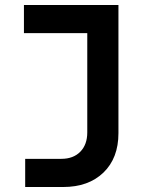

<svg xmlns="http://www.w3.org/2000/svg" viewBox="-20 -570 640 770"><path d="M81 180V67H226Q274 67 302 38.5Q330 10 330 -39V-437H76V-550H455V-36Q455 64 395 122Q335 180 233 180Z"/></svg>

Font: JetBrains Mono NL
Style: Bold
Weight: 700
Monospace: yes
Designer: Philipp Nurullin, Konstantin Bulenkov
Foundry: JetBrains
Version: Version 2.305; ttfautohint (v1.8.4.7-5d5b)